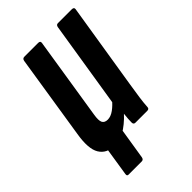

<svg xmlns="http://www.w3.org/2000/svg" viewBox="-192 -560 753 753"><g transform="rotate(-45 184.5 -183.0)"><path d="M57 125Q48 125 50 114L77 -59L170 -61L142 114Q140 125 130 125ZM98 6Q55 6 35.5 -26Q16 -58 28 -130L83 -480Q85 -491 95 -491H172Q184 -491 182 -480L128 -138Q123 -108 129 -96.5Q135 -85 152 -85Q169 -85 187 -98Q205 -111 222 -132L229 -75Q200 -39 167.5 -16.5Q135 6 98 6ZM220 0Q210 0 210 -11Q210 -30 213 -55.5Q216 -81 218 -98L212 -117L270 -480Q272 -491 281 -491H358Q371 -491 369 -480L312 -125Q306 -88 302 -59.5Q298 -31 297 -11Q297 0 286 0Z"/></g></svg>

Font: Sofia Sans Extra Condensed
Style: Bold Italic
Weight: 700
Italic angle: -9°
Designer: Botio Nikoltchev, Ani Petrova
Foundry: lettersoup
Version: Version 4.101